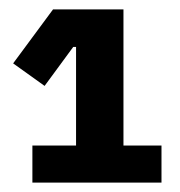

<svg xmlns="http://www.w3.org/2000/svg" viewBox="-20 -718 384 409"><path d="M49 -329V-408H142V-618H136L75 -535L8 -583L93 -698H243V-408H324V-329Z"/></svg>

Font: IBM Plex Thai
Style: Bold
Weight: 700
Designer: Mike Abbink, Paul van der Laan, Pieter van Rosmalen, Ben Mitchell, Mark Frömberg
Foundry: Bold Monday
Version: Version 1.0